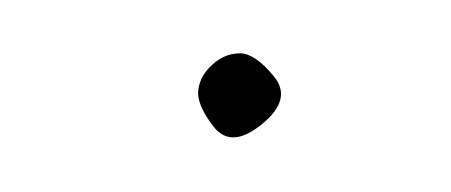

<svg xmlns="http://www.w3.org/2000/svg" viewBox="-20 -61 169 72"><path d="M59.9 -37C56.8 -34.3 54.9 -31.2 54.4 -27.5C53.8 -23.8 55.7 -19.2 60.1 -13.5C64.6 -7.8 70.6 -8.2 78.3 -14.5C86 -20.8 87.4 -26.8 82.6 -32.5C77.9 -38.2 73.7 -41 70 -41C66.3 -41 62.9 -39.7 59.9 -37Z"/></svg>

Font: Proton
Style: BdIt
Weight: 500
Version: Version 1.017